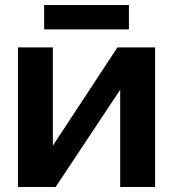

<svg xmlns="http://www.w3.org/2000/svg" viewBox="-20 -750 694 770"><path d="M602 0H462V-390L203 0H52V-560H192V-166L451 -560H602ZM157 -632V-730H497V-632Z"/></svg>

Font: Tektur SemiBold
Style: Regular
Weight: 600
Designer: Adam Jagosz
Foundry: Adam Jagosz
Version: Version 1.005;gftools[0.9.30]